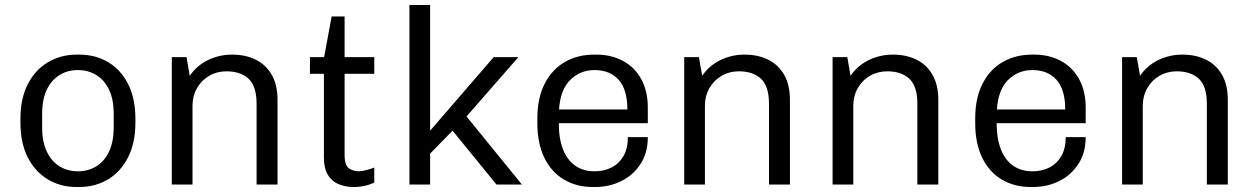

<svg xmlns="http://www.w3.org/2000/svg" viewBox="-20 -740 5031 770"><path d="M287 10Q222 10 171 -21Q120 -52 91 -109.5Q62 -167 62 -248V-264Q62 -345 91.5 -402.5Q121 -460 172.5 -490.5Q224 -521 288 -521H298Q363 -521 414 -490.5Q465 -460 494 -402.5Q523 -345 523 -264V-248Q523 -167 493.5 -109Q464 -51 413 -20.5Q362 10 297 10ZM292 -53Q333 -53 365.5 -72.5Q398 -92 417 -131.5Q436 -171 436 -229V-283Q436 -342 417 -381Q398 -420 365.5 -439.5Q333 -459 292 -459Q252 -459 219.5 -439.5Q187 -420 168 -381Q149 -342 149 -283V-229Q149 -171 168 -131.5Q187 -92 219.5 -72.5Q252 -53 292 -53Z M669 0V-511H728L741 -436Q769 -477 814 -499Q859 -521 911 -521Q964 -521 1005 -501Q1046 -481 1069.5 -440.5Q1093 -400 1093 -339V0H1009V-324Q1009 -394 977 -424Q945 -454 888 -454Q850 -454 819 -436Q788 -418 770 -386.5Q752 -355 752 -316V0Z M1399 10Q1364 10 1336.5 -2Q1309 -14 1294 -40Q1279 -66 1279 -108V-444H1223V-511H1280L1310 -674H1362V-511H1481V-444H1362V-120Q1362 -76 1380 -64.5Q1398 -53 1419 -53Q1430 -53 1449.5 -58Q1469 -63 1481 -68V-8Q1471 -3 1457 1.5Q1443 6 1428 8Q1413 10 1399 10Z M1622 0V-720H1705V-216L1960 -511H2059L1851 -273L2073 0H1971L1795 -216L1705 -124V0Z M2358 10Q2292 10 2241.5 -20Q2191 -50 2163 -107.5Q2135 -165 2135 -246V-265Q2135 -347 2164.5 -404.5Q2194 -462 2245.5 -491.5Q2297 -521 2363 -521H2372Q2431 -521 2478 -496Q2525 -471 2551.5 -423Q2578 -375 2578 -309V-246H2221Q2221 -184 2238 -141Q2255 -98 2287 -75.5Q2319 -53 2365 -53Q2402 -53 2432 -68Q2462 -83 2480 -113.5Q2498 -144 2498 -190H2578Q2578 -128 2549.5 -83.5Q2521 -39 2473 -14.5Q2425 10 2366 10ZM2222 -301H2496Q2496 -381 2461 -420Q2426 -459 2364 -459Q2307 -459 2267 -419.5Q2227 -380 2222 -301Z M2724 0V-511H2783L2796 -436Q2824 -477 2869 -499Q2914 -521 2966 -521Q3019 -521 3060 -501Q3101 -481 3124.5 -440.5Q3148 -400 3148 -339V0H3064V-324Q3064 -394 3032 -424Q3000 -454 2943 -454Q2905 -454 2874 -436Q2843 -418 2825 -386.5Q2807 -355 2807 -316V0Z M3319 0V-511H3378L3391 -436Q3419 -477 3464 -499Q3509 -521 3561 -521Q3614 -521 3655 -501Q3696 -481 3719.5 -440.5Q3743 -400 3743 -339V0H3659V-324Q3659 -394 3627 -424Q3595 -454 3538 -454Q3500 -454 3469 -436Q3438 -418 3420 -386.5Q3402 -355 3402 -316V0Z M4114 10Q4048 10 3997.5 -20Q3947 -50 3919 -107.5Q3891 -165 3891 -246V-265Q3891 -347 3920.5 -404.5Q3950 -462 4001.5 -491.5Q4053 -521 4119 -521H4128Q4187 -521 4234 -496Q4281 -471 4307.5 -423Q4334 -375 4334 -309V-246H3977Q3977 -184 3994 -141Q4011 -98 4043 -75.5Q4075 -53 4121 -53Q4158 -53 4188 -68Q4218 -83 4236 -113.5Q4254 -144 4254 -190H4334Q4334 -128 4305.5 -83.5Q4277 -39 4229 -14.5Q4181 10 4122 10ZM3978 -301H4252Q4252 -381 4217 -420Q4182 -459 4120 -459Q4063 -459 4023 -419.5Q3983 -380 3978 -301Z M4480 0V-511H4539L4552 -436Q4580 -477 4625 -499Q4670 -521 4722 -521Q4775 -521 4816 -501Q4857 -481 4880.5 -440.5Q4904 -400 4904 -339V0H4820V-324Q4820 -394 4788 -424Q4756 -454 4699 -454Q4661 -454 4630 -436Q4599 -418 4581 -386.5Q4563 -355 4563 -316V0Z"/></svg>

Font: Chivo Medium Light
Style: Regular
Weight: 300
Version: Version 2.002